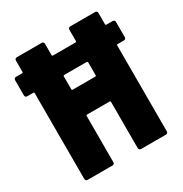

<svg xmlns="http://www.w3.org/2000/svg" viewBox="-169 -824 903 949"><g transform="rotate(-30 283.0 -350.0)"><path d="M559 -618H523C520 -618 518 -620 518 -623V-688C518 -695 513 -700 506 -700H364C357 -700 352 -695 352 -688V-623C352 -620 350 -618 347 -618H218C215 -618 213 -620 213 -623V-688C213 -695 208 -700 201 -700H59C52 -700 47 -695 47 -688V-623C47 -620 45 -618 42 -618H7C0 -618 -5 -613 -5 -606V-519C-5 -512 0 -507 7 -507H42C45 -507 47 -505 47 -502V-12C47 -5 52 0 59 0H201C208 0 213 -5 213 -12V-276C213 -279 215 -281 218 -281H347C350 -281 352 -279 352 -276V-12C352 -5 357 0 364 0H506C513 0 518 -5 518 -12V-502C518 -505 520 -507 523 -507H559C566 -507 571 -512 571 -519V-606C571 -613 566 -618 559 -618ZM347 -423H218C215 -423 213 -425 213 -428V-502C213 -505 215 -507 218 -507H347C350 -507 352 -505 352 -502V-428C352 -425 350 -423 347 -423Z"/></g></svg>

Font: Barlow Semi Condensed ExtraBold
Style: Regular
Weight: 800
Width: 4
Designer: Jeremy Tribby
Foundry: Tribby Type
Version: Version 1.422;hotconv 1.0.109;makeotfexe 2.5.65596